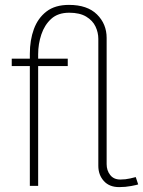

<svg xmlns="http://www.w3.org/2000/svg" viewBox="-20 -760 585 785"><path d="M467 5Q427 5 404.5 -20Q382 -45 382 -82V-601Q382 -627 370.5 -651.5Q359 -676 332.5 -692Q306 -708 263 -708Q217 -708 189.5 -683Q162 -658 149 -619Q136 -580 136 -538V-520H257V-490H136V0H102V-490H28V-520H102V-540Q102 -596 118.5 -641Q135 -686 170 -713Q205 -740 262 -740Q337 -740 376.5 -701Q416 -662 416 -605V-89Q416 -63 430.5 -44.5Q445 -26 472 -26Q493 -26 512.5 -30.5Q532 -35 535 -36L545 -6Q540 -4 516.5 0.5Q493 5 467 5Z"/></svg>

Font: Raleway ExtraLight
Style: Regular
Weight: 200
Designer: Matt McInerney, Pablo Impallari, Rodrigo Fuenzalida
Foundry: Matt McInerney, Pablo Impallari, Rodrigo Fuenzalida
Version: Version 4.026